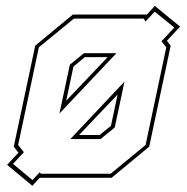

<svg xmlns="http://www.w3.org/2000/svg" viewBox="-20 -588 619 635"><path d="M87 26.5 3.5 -43 41 -83 25.5 -103 96.5 -437 221 -540H463.5H466L492 -568.5L575.5 -500L532 -453L544.5 -437L473.5 -103L349 0H111.5L109 2.5ZM241.5 -141.5H309.5L347 -172L369 -275.5ZM87.5 7.5 111 -18 115.5 -13.5H346L461.5 -108.5L530 -431.5L514 -451.5L556.5 -497L491.5 -549.5L461.5 -517L455 -526.5H224.5L108.5 -431.5L40 -108.5L59 -84.5L23 -46ZM233 -128H212.5L391.5 -318L385 -286.5L359.5 -166.5L312.5 -128ZM176.5 -212.5 184 -247 211 -374 257.5 -412H341.5H365ZM199 -255 336 -399H260.5L223 -368Z"/></svg>

Font: Tourney Thin Thin
Style: Italic
Weight: 250
Italic angle: -12°
Version: Version 1.015